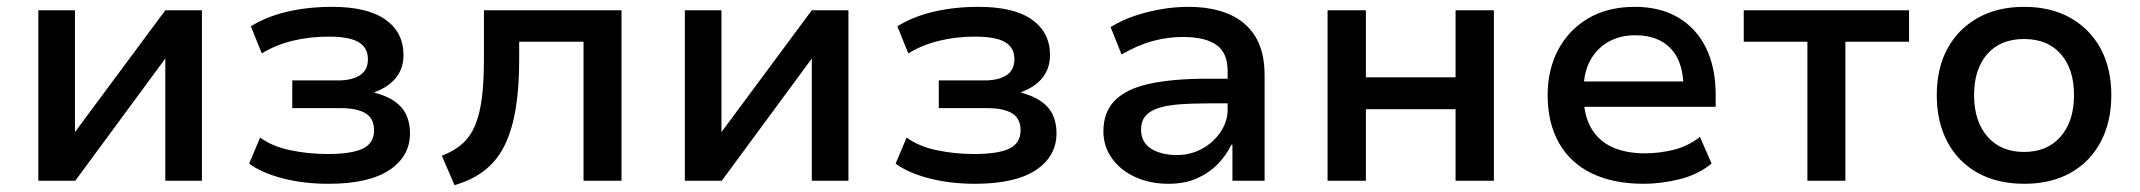

<svg xmlns="http://www.w3.org/2000/svg" viewBox="-20 -528 6254 561"><path d="M92 0V-498H199V-142L463 -498H570V0H463V-357L200 0Z M940 9Q867 9 805.5 -7Q744 -23 708 -50L740 -126Q776 -100 828.5 -89Q881 -78 937 -78Q1008 -78 1040.5 -94Q1073 -110 1073 -147Q1073 -182 1048 -197Q1023 -212 977 -212H834V-293H968Q1008 -293 1031.5 -308Q1055 -323 1055 -355Q1055 -389 1027.5 -405Q1000 -421 940 -421Q885 -421 835.5 -409Q786 -397 745 -372L713 -451Q757 -479 818 -493.5Q879 -508 950 -508Q1054 -508 1106.5 -470.5Q1159 -433 1159 -367Q1159 -329 1137.5 -301.5Q1116 -274 1075 -259V-257Q1110 -248 1133 -232Q1156 -216 1167 -192.5Q1178 -169 1178 -139Q1178 -71 1117.5 -31Q1057 9 940 9Z M1308 13 1271 -73Q1308 -87 1332 -109Q1356 -131 1369.5 -165Q1383 -199 1388.5 -246Q1394 -293 1394 -356V-498H1796V0H1685V-406H1497V-353Q1497 -276 1487.5 -215Q1478 -154 1457 -108.5Q1436 -63 1399.5 -33Q1363 -3 1308 13Z M1981 0V-498H2088V-142L2352 -498H2459V0H2352V-357L2089 0Z M2829 9Q2756 9 2694.5 -7Q2633 -23 2597 -50L2629 -126Q2665 -100 2717.5 -89Q2770 -78 2826 -78Q2897 -78 2929.5 -94Q2962 -110 2962 -147Q2962 -182 2937 -197Q2912 -212 2866 -212H2723V-293H2857Q2897 -293 2920.5 -308Q2944 -323 2944 -355Q2944 -389 2916.5 -405Q2889 -421 2829 -421Q2774 -421 2724.5 -409Q2675 -397 2634 -372L2602 -451Q2646 -479 2707 -493.5Q2768 -508 2839 -508Q2943 -508 2995.5 -470.5Q3048 -433 3048 -367Q3048 -329 3026.5 -301.5Q3005 -274 2964 -259V-257Q2999 -248 3022 -232Q3045 -216 3056 -192.5Q3067 -169 3067 -139Q3067 -71 3006.5 -31Q2946 9 2829 9Z M3394 9Q3340 9 3296.5 -11Q3253 -31 3228.5 -66Q3204 -101 3204 -144Q3204 -200 3237 -234Q3270 -268 3337.5 -283Q3405 -298 3508 -298H3583V-226H3514Q3462 -226 3424.5 -223Q3387 -220 3362.5 -211.5Q3338 -203 3326 -188Q3314 -173 3314 -150Q3314 -112 3343.5 -93.5Q3373 -75 3419 -75Q3459 -75 3492.5 -93.5Q3526 -112 3546.5 -142.5Q3567 -173 3567 -209V-320Q3567 -374 3534 -397Q3501 -420 3436 -420Q3393 -420 3349.5 -408.5Q3306 -397 3257 -369L3225 -449Q3258 -469 3295 -481.5Q3332 -494 3372 -501Q3412 -508 3453 -508Q3520 -508 3570 -487Q3620 -466 3647.5 -422Q3675 -378 3675 -308V0H3581V-105H3578Q3563 -74 3537.5 -48Q3512 -22 3476.5 -6.5Q3441 9 3394 9Z M3859 0V-498H3971V-302H4233V-498H4345V0H4233V-209H3971V0Z M4783 9Q4694 9 4631 -21.5Q4568 -52 4535 -110.5Q4502 -169 4502 -250Q4502 -324 4532.5 -382Q4563 -440 4620 -474Q4677 -508 4757 -508Q4831 -508 4884 -476.5Q4937 -445 4965 -387.5Q4993 -330 4993 -250V-216H4587V-290H4916L4899 -270Q4899 -347 4862 -386Q4825 -425 4758 -425Q4714 -425 4680 -406Q4646 -387 4626.5 -351.5Q4607 -316 4607 -264V-251Q4607 -193 4628.5 -155Q4650 -117 4690 -98.5Q4730 -80 4787 -80Q4827 -80 4869 -90Q4911 -100 4947 -128L4981 -50Q4942 -18 4888 -4.5Q4834 9 4783 9Z M5261 0V-406H5075V-498H5558V-406H5372V0Z M5895 9Q5816 9 5758.5 -23Q5701 -55 5670 -113.5Q5639 -172 5639 -250Q5639 -328 5670 -385.5Q5701 -443 5758.5 -475.5Q5816 -508 5894 -508Q5973 -508 6030 -475.5Q6087 -443 6118 -385.5Q6149 -328 6149 -250Q6149 -172 6118 -113.5Q6087 -55 6030 -23Q5973 9 5895 9ZM5894 -84Q5962 -84 6001 -129Q6040 -174 6040 -250Q6040 -326 6001.5 -370Q5963 -414 5894 -414Q5825 -414 5786.5 -370Q5748 -326 5748 -250Q5748 -174 5787 -129Q5826 -84 5894 -84Z"/></svg>

Font: Nunito Sans 7pt SemiBold
Style: Regular
Weight: 600
Designer: Vernon Adams
Foundry: Vernon Adams
Version: Version 3.101;gftools[0.9.27]